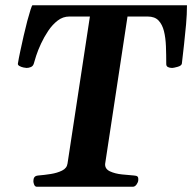

<svg xmlns="http://www.w3.org/2000/svg" viewBox="-20 -713 734 733"><path d="M107.4 -21.5Q107.4 -30.8 111.3 -36.4Q115.2 -42 126 -43Q149.4 -44.9 174.1 -48.8Q198.7 -52.7 217 -61.8Q235.4 -70.8 237.8 -88.9L323.2 -649.9H244.6Q220.2 -649.9 200.2 -634.5Q180.2 -619.1 164.3 -595.5Q148.4 -571.8 136.7 -546.6Q125 -521.5 118.2 -500.5Q111.3 -479.5 108.9 -469.7Q106 -460.4 97.7 -457Q89.4 -453.6 81.5 -453.6Q78.1 -453.6 69.8 -455.3Q61.5 -457 54.4 -460.9Q47.4 -464.8 48.3 -470.2Q51.3 -489.3 57.4 -517.6Q63.5 -545.9 70.3 -576.2Q77.1 -606.4 84.2 -633.1Q91.3 -659.7 96.7 -676.3Q102.1 -692.9 104 -692.9H693.8Q693.8 -659.2 690.4 -620.4Q687 -581.5 682.6 -543Q678.2 -504.4 674.3 -470.2Q672.9 -461.9 657.7 -457.8Q642.6 -453.6 637.2 -453.6Q627.9 -453.6 621.1 -457Q614.3 -460.4 614.7 -469.7Q614.7 -503.9 613.5 -536.1Q612.3 -568.4 606 -594Q599.6 -619.6 585.2 -634.8Q570.8 -649.9 543.9 -649.9H466.8L381.3 -86.9Q380.4 -67.9 399.9 -58.8Q419.4 -49.8 445.8 -47.1Q472.2 -44.4 491.2 -43Q501 -42.5 504.9 -39.1Q508.8 -35.6 507.8 -24.4Q507.3 -17.1 501.2 -8.5Q495.1 0 486.8 0H121.1Q113.8 0 110.6 -7.6Q107.4 -15.1 107.4 -21.5Z"/></svg>

Font: Gelasio SemiBold
Style: Italic
Weight: 600
Italic angle: -8.5°
Designer: Eben Sorkin
Foundry: Eben Sorkin
Version: Version 1.008